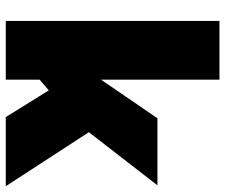

<svg xmlns="http://www.w3.org/2000/svg" viewBox="-76 -684 760 647"><g transform="rotate(90 303.5 -360.0)"><path d="M50 0V-720H248V-321L378 -511H604L425 -280L607 0H374L284 -145L248 -114V0Z"/></g></svg>

Font: Chivo Medium Black
Style: Regular
Weight: 900
Version: Version 2.002